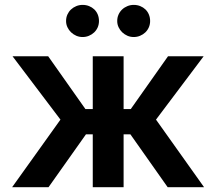

<svg xmlns="http://www.w3.org/2000/svg" viewBox="-20 -780 901 800"><path d="M30.5 0 231.9 -281.6 32.3 -545.5H180.8L335.9 -325.6H366.5V-545.5H495V-325.6H524.9L680 -545.5H828.5L630 -281.6L830.3 0H678.6L523.4 -220.2H495V0H366.5V-220.2H338.1L182.2 0ZM468.4 -692.5Q468.4 -707 473.9 -719.3Q479.4 -731.5 488.8 -740.4Q498.2 -749.3 510.7 -754.4Q523.1 -759.6 537.3 -759.6Q551.8 -759.6 564.3 -754.6Q576.7 -749.6 585.9 -740.8Q595.2 -731.9 600.3 -719.5Q605.5 -707 605.5 -692.5Q605.5 -678.3 600.1 -666Q594.8 -653.8 585.4 -644.9Q576 -636 563.6 -630.9Q551.1 -625.7 537.3 -625.7Q523.4 -625.7 511 -631Q498.6 -636.4 489.2 -645.4Q479.8 -654.5 474.1 -666.5Q468.4 -678.6 468.4 -692.5ZM255.3 -692.5Q255.3 -707 260.8 -719.3Q266.3 -731.5 275.7 -740.4Q285.2 -749.3 297.6 -754.4Q310 -759.6 324.2 -759.6Q338.8 -759.6 351.2 -754.6Q363.6 -749.6 372.9 -740.8Q382.1 -731.9 387.3 -719.5Q392.4 -707 392.4 -692.5Q392.4 -678.3 387.1 -666Q381.7 -653.8 372.3 -644.9Q362.9 -636 350.5 -630.9Q338.1 -625.7 324.2 -625.7Q310.4 -625.7 297.9 -631Q285.5 -636.4 276.1 -645.4Q266.7 -654.5 261 -666.5Q255.3 -678.6 255.3 -692.5Z"/></svg>

Font: Inter P Semi Bold
Style: Regular
Weight: 600
Designer: Rasmus Andersson
Foundry: rsms
Version: Version 3.018;git-588b23468